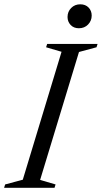

<svg xmlns="http://www.w3.org/2000/svg" viewBox="-44 -894 485 914"><path d="M249 -647.5 175.5 -669 180.5 -685H420.5L415.5 -669L332 -646.5L147 -37.5L220.5 -16L215.5 0H-24.5L-19.5 -16L64.5 -38.5ZM331.5 -759.5Q307 -759.5 292.2 -775.2Q277.5 -791 277.5 -813Q277.5 -838.5 294.8 -856Q312 -873.5 338 -873.5Q363 -873.5 377.8 -858Q392.5 -842.5 392.5 -820Q392.5 -795 375.2 -777.2Q358 -759.5 331.5 -759.5Z"/></svg>

Font: Newsreader 36pt
Style: Italic
Weight: 400
Italic angle: -17°
Designer: Hugues Gentile
Foundry: Production Type
Version: Version 1.003